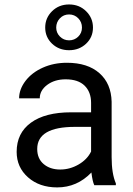

<svg xmlns="http://www.w3.org/2000/svg" viewBox="-20 -814 584 844"><path d="M244.6 -68.8Q287.1 -68.8 325.2 -90.8Q363.3 -112.8 380.4 -147.9V-256.3H309.6Q143.6 -256.3 143.6 -159.2Q143.6 -116.7 171.9 -92.8Q200.2 -68.8 244.6 -68.8ZM394.5 0Q386.7 -15.6 381.8 -55.7Q318.8 9.8 231.4 9.8Q153.3 9.8 103.3 -34.4Q53.2 -78.6 53.2 -146.5Q53.2 -229 116 -274.7Q178.7 -320.3 292.5 -320.3H380.4V-361.8Q380.4 -409.2 352.1 -437.3Q323.7 -465.3 268.6 -465.3Q220.2 -465.3 187.5 -440.9Q154.8 -416.5 154.8 -381.8H64Q64 -421.4 92 -458.3Q120.1 -495.1 168.2 -516.6Q216.3 -538.1 273.9 -538.1Q365.2 -538.1 417 -492.4Q468.8 -446.8 470.7 -366.7V-123.5Q470.7 -50.8 489.3 -7.8V0ZM227.1 -692.9Q227.1 -669.9 243.4 -653.3Q259.8 -636.7 283.7 -636.7Q307.1 -636.7 323.7 -652.8Q340.3 -668.9 340.3 -692.9Q340.3 -716.8 324 -733.6Q307.6 -750.5 283.7 -750.5Q259.3 -750.5 243.2 -733.4Q227.1 -716.3 227.1 -692.9ZM388.7 -692.9Q388.7 -650.4 358.4 -621.8Q328.1 -593.3 283.7 -593.3Q238.8 -593.3 208.7 -622.1Q178.7 -650.9 178.7 -692.9Q178.7 -734.9 208.7 -764.6Q238.8 -794.4 283.7 -794.4Q328.6 -794.4 358.6 -764.6Q388.7 -734.9 388.7 -692.9Z"/></svg>

Font: RobotoDraft
Style: Regular
Weight: 400
Version: Version 2.001101; 2014